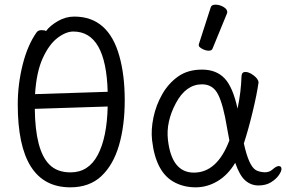

<svg xmlns="http://www.w3.org/2000/svg" viewBox="-20 -784 1225 822"><path d="M129 -318Q131 -140 191 -80Q224 -46 282 -46Q359 -46 398.5 -120.5Q438 -195 441 -328ZM441 -391Q434 -649 294 -649Q262 -649 226 -621.5Q190 -594 163 -535Q136 -476 130 -381ZM281 18Q56 18 56 -337Q56 -423 77 -507Q98 -591 137 -646Q144 -655 158 -655Q172 -655 177 -651Q194 -674 227.5 -693.5Q261 -713 298 -713Q444 -713 491 -544Q514 -463 514 -354.5Q514 -246 489.5 -162Q465 -78 414 -30Q363 18 281 18Z M882 -752Q885 -764 902.5 -764Q920 -764 936.5 -754.5Q953 -745 953 -732Q953 -729 952 -727L890 -576Q887 -567 873.5 -567Q860 -567 845.5 -575Q831 -583 831 -589.5Q831 -596 832 -597ZM1024 -170Q1045 -74 1075 -56Q1089 -48 1110.5 -46.5Q1132 -45 1147.5 -59Q1163 -73 1173.5 -73Q1184 -73 1185 -62.5Q1186 -52 1174 -34.5Q1162 -17 1140 -3.5Q1118 10 1086.5 10Q1055 10 1030.5 -11Q1006 -32 987 -87Q956 -35 911.5 -8.5Q867 18 818 18Q769 18 730 -2Q647 -43 631 -184Q626 -229 637 -281.5Q648 -334 674.5 -380.5Q701 -427 742.5 -456.5Q784 -486 845 -486Q906 -486 941.5 -448.5Q977 -411 997 -319Q1012 -390 1014 -458Q1015 -476 1030.5 -476Q1046 -476 1065.5 -461.5Q1085 -447 1087 -432Q1080 -381 1061.5 -304.5Q1043 -228 1024 -170ZM810 -45Q910 -45 962 -183Q957 -209 952 -237Q936 -335 914 -379Q892 -423 845 -423Q776 -423 733 -342.5Q690 -262 699 -185Q715 -45 810 -45Z"/></svg>

Font: ToneOZ-Pinyin-WenKai-Regular
Style: Regular
Weight: 400
Designer: Fontworks Inc.
Foundry: ToneOZ
Version: Version 0.240331